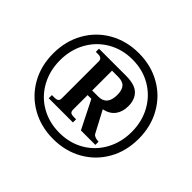

<svg xmlns="http://www.w3.org/2000/svg" viewBox="-166 -934 1156 1156"><g transform="rotate(45 412.0 -355.5)"><path d="M776 -355Q776 -250 729 -167Q682 -84 599 -37Q516 10 412 10Q308 10 225 -37Q142 -84 95 -167Q48 -250 48 -355Q48 -460 95 -543.5Q142 -627 225 -674Q308 -721 412 -721Q516 -721 599 -674Q682 -627 729 -543.5Q776 -460 776 -355ZM717 -355Q717 -443 678 -514Q639 -585 569.5 -626Q500 -667 412 -667Q324 -667 254 -626Q184 -585 145 -514Q106 -443 106 -355Q106 -267 145 -195.5Q184 -124 254 -83.5Q324 -43 412 -43Q500 -43 569.5 -83.5Q639 -124 678 -195.5Q717 -267 717 -355ZM617 -172V-145H494L404 -324H372V-200Q372 -185 379.5 -178.5Q387 -172 407 -172H426V-145H220V-172H240Q260 -172 268 -178.5Q276 -185 276 -200V-515Q276 -543 243 -543H223V-570H453Q528 -570 560.5 -538.5Q593 -507 593 -450Q593 -402 569 -370Q545 -338 497 -328L569 -192Q578 -174 617 -172ZM372 -363H424Q498 -363 498 -451Q498 -493 480.5 -512.5Q463 -532 424 -532H372Z"/></g></svg>

Font: Taviraj SemiBold
Style: Regular
Weight: 600
Designer: Katatrad Team
Foundry: CadsonDemak
Version: Version 1.001